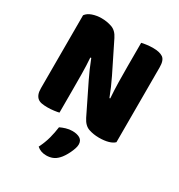

<svg xmlns="http://www.w3.org/2000/svg" viewBox="-201 -750 1066 1141"><g transform="rotate(30 332.5 -179.5)"><path d="M607 -21Q593 -7 566.5 0.5Q540 8 503 8Q466 8 433 -3Q400 -14 379 -56L280 -258Q265 -289 253 -316.5Q241 -344 227 -380L221 -379Q225 -325 225.5 -269Q226 -213 226 -159V-4Q215 -1 192.5 2Q170 5 148 5Q126 5 109 2Q92 -1 81 -10Q70 -19 64 -34.5Q58 -50 58 -75V-575Q72 -595 101 -605Q130 -615 163 -615Q200 -615 233.5 -603.5Q267 -592 287 -551L387 -349Q402 -318 414 -290.5Q426 -263 440 -227L445 -228Q441 -282 440 -336Q439 -390 439 -444V-606Q450 -609 472.5 -612Q495 -615 517 -615Q561 -615 584 -599.5Q607 -584 607 -535ZM363 223Q346 241 326.5 248.5Q307 256 284 256Q246 256 220 233Q241 191 251.5 151.5Q262 112 267 73Q283 65 304.5 58.5Q326 52 348 52Q380 52 400 64Q420 76 420 104Q420 116 414.5 132.5Q409 149 401 165.5Q393 182 383 197.5Q373 213 363 223Z"/></g></svg>

Font: Baloo Bhai
Style: Regular
Weight: 400
Designer: Supriya Tembe, Noopur Datye and Ek Type
Foundry: Ek Type
Version: Version 1.443;PS 1.000;hotconv 16.6.51;makeotf.lib2.5.65220;